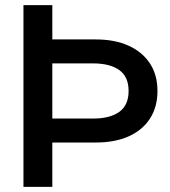

<svg xmlns="http://www.w3.org/2000/svg" viewBox="-20 -725 660 745"><path d="M142 -572H351Q426 -572 479.5 -547.5Q533 -523 562 -478.5Q591 -434 591 -372Q591 -310 562 -265Q533 -220 479.5 -196Q426 -172 351 -172H158V-265H341Q407 -265 443 -291Q479 -317 479 -372Q479 -427 443 -453Q407 -479 341 -479H142ZM183 -705V0H71V-705Z"/></svg>

Font: TikTok Sans 24pt Medium
Style: Regular
Weight: 500
Version: Version 4.000